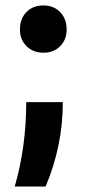

<svg xmlns="http://www.w3.org/2000/svg" viewBox="-20 -506 311 703"><path d="M53 -398Q53 -437 76.5 -461.5Q100 -486 139 -486Q177 -486 200.5 -461.5Q224 -437 224 -398Q224 -361 200.5 -337Q177 -313 139 -313Q101 -313 77 -337Q53 -361 53 -398ZM34 177Q76 31 76 -132H210Q210 28 147 177Z"/></svg>

Font: Cantarell
Style: Bold
Weight: 700
Designer: Dave Crossland, Nikolaus Waxweiler, Florian Fecher, Jacques Le Bailly, Eben Sorkin, Alexei Vanyashin, Alexios Zavras, Em
Version: Version 0.303